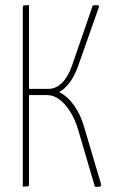

<svg xmlns="http://www.w3.org/2000/svg" viewBox="-20 -720 451 741"><path d="M359 1Q356 1 352.5 1Q349 1 346 0L282 -218Q270 -259 251 -289Q232 -319 209.5 -336Q187 -353 162 -353H92V-10Q92 -5 91 -3Q90 -1 85 -0.5Q80 0 68 0V-690Q68 -695 69 -697Q70 -699 75 -699.5Q80 -700 92 -700V-377H167Q196 -377 219.5 -400.5Q243 -424 258 -467L338 -699Q342 -700 345.5 -700Q349 -700 353 -700Q362 -700 362 -696.5Q362 -693 359 -685L280 -461Q267 -426 248.5 -401Q230 -376 208 -365Q241 -348 266 -313Q291 -278 305 -229L369 -13Q372 -4 368.5 -1.5Q365 1 359 1Z"/></svg>

Font: Yanone Kaffeesatz ExtraLight
Style: Regular
Weight: 200
Designer: Yanone (Cyrillic: Daniel Pouzeot, Huerta Tipografica, and Cyreal)
Foundry: Yanone
Version: Version 2.003